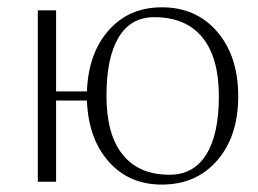

<svg xmlns="http://www.w3.org/2000/svg" viewBox="-20 -495 702 523"><path d="M83 -466.8H132.8V-246.1H216.8Q220.7 -350.1 276.1 -412.6Q331.5 -475.1 420.9 -475.1Q514.6 -475.1 571.8 -408.4Q628.9 -341.8 628.9 -232.9Q628.9 -124 571.8 -58.1Q514.6 7.8 420.9 7.8Q331.5 7.8 276.1 -54.7Q220.7 -117.2 216.8 -221.2H132.8V0H83ZM441.9 -19Q507.3 -19 541.7 -74Q576.2 -128.9 576.2 -232.9Q576.2 -337.9 531.2 -393.1Q486.3 -448.2 399.9 -448.2Q336.4 -448.2 303.2 -393.3Q270 -338.4 270 -233.9Q270 -128.9 314 -74Q357.9 -19 441.9 -19Z"/></svg>

Font: Resagokr
Style: Light
Weight: 300
Designer: gluk
Foundry: gluk
Version: Version 0.95